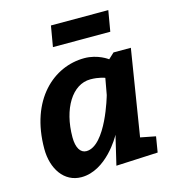

<svg xmlns="http://www.w3.org/2000/svg" viewBox="-112 -839 844 941"><g transform="rotate(-15 310.0 -368.5)"><path d="M513 -104 583 -540H495L466 -513C466 -513 418 -550 349 -550C194 -550 45 -421 45 -171C45 -70 98 10 186 10C312 10 395 -138 400 -148L365 0L577 -10L590 -89ZM409 -347C409 -347 342 -107 242 -107C212 -107 193 -137 193 -190C193 -335 259 -442 351 -442C395 -442 424 -430 424 -430ZM215 -642H506L524 -747H233Z"/></g></svg>

Font: Bitter
Style: Bold Italic
Weight: 700
Designer: Sol Matas
Foundry: Sol Matas
Version: Version 1.002